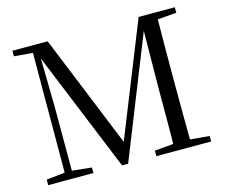

<svg xmlns="http://www.w3.org/2000/svg" viewBox="-102 -866 1179 1005"><g transform="rotate(-15 487.5 -364.0)"><path d="M41 0V-30L152 -42H171L286 -30V0ZM42 -698V-728H180V-687H171ZM141 0 143 -728H174L180 -387V0ZM441 0 157 -695H152V-728H233L492 -91H470L476 -103L726 -728H765V-695H752L741 -670L474 0ZM627 0V-30L764 -42H784L924 -30V0ZM728 0Q730 -84 730 -166.5Q730 -249 730 -325L734 -728H820Q819 -645 818.5 -560.5Q818 -476 818 -391V-337Q818 -252 818.5 -168Q819 -84 820 0ZM774 -687V-728H922V-698L784 -687Z"/></g></svg>

Font: Noto Serif TC
Style: Regular
Weight: 400
Designer: Ryoko NISHIZUKA  (kana & ideographs); Frank Grießhammer (Latin, Greek & Cyrillic); Wenlong ZHANG  (bopomofo); Sandoll Co
Foundry: Adobe
Version: Version 2.003-H1;hotconv 1.1.1;makeotfexe 2.6.0